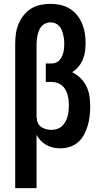

<svg xmlns="http://www.w3.org/2000/svg" viewBox="-20 -763 540 998"><path d="M59 215V-535Q59 -561 62.5 -587Q66 -613 76 -637.5Q86 -662 102.5 -683Q119 -704 141.5 -718Q164 -732 190 -737.5Q216 -743 242 -743Q268 -743 293.5 -737.5Q319 -732 341.5 -718.5Q364 -705 380.5 -684.5Q397 -664 407 -640Q417 -616 421 -590.5Q425 -565 425 -539Q425 -517 422 -495.5Q419 -474 410.5 -453.5Q402 -433 387.5 -416Q373 -399 355 -388Q379 -376 398.5 -357Q418 -338 429.5 -314Q441 -290 445 -263Q449 -236 449 -210Q449 -185 446 -159.5Q443 -134 436 -110Q429 -86 417 -63.5Q405 -41 386.5 -24.5Q368 -8 343.5 0Q319 8 294 8Q275 8 256.5 4Q238 0 221.5 -9Q205 -18 192 -31.5Q179 -45 170 -62V215ZM247 -88Q262 -88 276.5 -92.5Q291 -97 301.5 -106.5Q312 -116 319.5 -129.5Q327 -143 331 -157Q335 -171 336.5 -185.5Q338 -200 338 -215Q338 -229 336.5 -243Q335 -257 331 -271Q327 -285 320 -297.5Q313 -310 302 -319Q291 -328 277.5 -332.5Q264 -337 250 -337H218V-433H250Q261 -433 271.5 -437.5Q282 -442 289.5 -450.5Q297 -459 302 -469.5Q307 -480 309.5 -491Q312 -502 313 -513.5Q314 -525 314 -536Q314 -549 312.5 -561Q311 -573 308 -585Q305 -597 300 -608.5Q295 -620 286.5 -629Q278 -638 266 -642.5Q254 -647 242 -647Q230 -647 218 -642Q206 -637 197.5 -628Q189 -619 184 -607.5Q179 -596 176 -584Q173 -572 171.5 -559.5Q170 -547 170 -535V-154L171 -150Q171 -136 177 -123.5Q183 -111 194.5 -103Q206 -95 219.5 -91.5Q233 -88 247 -88Z"/></svg>

Font: Iosevka Algr
Style: Bold
Weight: 700
Monospace: yes
Designer: Belleve Invis
Foundry: Belleve Invis
Version: Version 26.0.2; ttfautohint (v1.8.3)